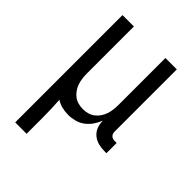

<svg xmlns="http://www.w3.org/2000/svg" viewBox="-215 -617 930 930"><g transform="rotate(45 250.0 -152.5)"><path d="M64 215V-520H142V-200Q142 -183 144 -166.5Q146 -150 151 -134.5Q156 -119 165.5 -105Q175 -91 188 -81Q201 -71 217 -66.5Q233 -62 250 -62Q267 -62 283 -66.5Q299 -71 312 -81Q325 -91 334.5 -105Q344 -119 349 -134.5Q354 -150 356 -166.5Q358 -183 358 -200V-520H436V-93Q436 -87 438 -81Q440 -75 444.5 -70.5Q449 -66 455 -64Q461 -62 467 -62H482V8H467Q446 8 425.5 2.5Q405 -3 389 -16.5Q373 -30 365.5 -50Q358 -70 358 -91Q350 -70 337 -51Q324 -32 305.5 -18Q287 -4 264.5 2Q242 8 220 8Q198 8 177 3Q156 -2 138 -14Q140 16 141 46.5Q142 77 142 107V215Z"/></g></svg>

Font: Iosevka SS18
Style: Regular
Weight: 400
Monospace: yes
Designer: Belleve Invis
Foundry: Belleve Invis
Version: Version 25.1.1; ttfautohint (v1.8.4)